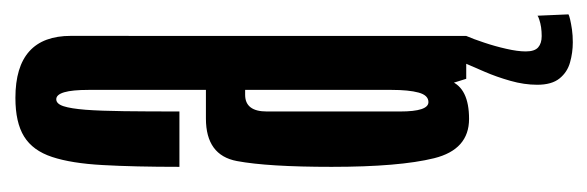

<svg xmlns="http://www.w3.org/2000/svg" viewBox="-286 -360 789 258"><g transform="rotate(-90 109.0 -231.5)"><path d="M131.6 0 116.7 -47.9V-370.7Q116.7 -464.4 116.7 -507.7Q116.7 -550.9 104.1 -550.9L106 -605.8Q189.4 -605.8 189.3 -531.1Q189.2 -456.4 189.2 -332.1V0ZM77.7 3.8Q36.6 3.8 24.9 -43.1Q13.3 -90 13.3 -180.8Q13.3 -266.6 21.1 -308.2Q28.9 -349.8 78.2 -349.8Q99.8 -349.8 121.9 -349.8V-297.1Q116.9 -297.1 110.1 -297.1Q87.7 -297.1 87.7 -268Q87.7 -238.8 87.7 -181.5Q87.7 -126.9 87.7 -88.8Q87.7 -50.8 100.3 -50.8Q109.5 -50.8 113.1 -64Q116.7 -77.2 116.7 -100.2L138.2 -87Q138.2 -46.3 128.7 -21.3Q119.1 3.8 77.7 3.8ZM13.3 -385.4Q13.3 -446.2 15.7 -488.4Q18 -530.6 26.6 -556.5Q35.1 -582.4 54 -594.1Q72.8 -605.8 106 -605.8L106.6 -579.6L104.1 -550.9Q98 -550.9 94.8 -541.2Q91.6 -531.5 90 -511.4Q88.5 -491.3 88.1 -459.9Q87.7 -428.6 87.7 -385.4ZM180.7 143.2Q166.8 143.2 153.7 139.5Q140.6 135.9 132.1 125.4Q123.6 114.9 123.6 95.4Q123.6 77.9 128.9 59.3Q134.2 40.6 141.1 24.7Q147.9 8.8 151.8 0H189.2Q185.2 9.1 180.3 23.9Q175.3 38.7 171.9 53.9Q168.4 69.1 168.4 80Q168.4 92 173.9 96.7Q179.3 101.4 189 101.4Q195 101.4 200.8 100.6Q206.6 99.7 211 98.2Q215.4 96.8 216.4 95.8L218.2 137.4Q217.1 138.2 211.4 139.6Q205.8 140.9 197.8 142.1Q189.8 143.2 180.7 143.2Z"/></g></svg>

Font: Anybody UltraCondensed Thin
Style: Regular
Weight: 100
Width: 1
Designer: Tyler Finck
Foundry: Etcetera Type Company
Version: Version 1.110